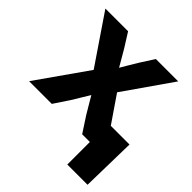

<svg xmlns="http://www.w3.org/2000/svg" viewBox="-181 -650 940 940"><g transform="rotate(45 288.5 -180.0)"><path d="M5.9 0 190.4 -262.7 18.6 -515.6H175.8L221.2 -443.4Q234.4 -420.9 246.6 -399.9Q258.8 -378.9 271 -357.9Q283.2 -378.9 295.7 -399.9Q308.1 -420.9 321.8 -443.4L368.2 -515.6H522.9L349.1 -266.1L531.2 0H373.5L321.8 -79.1Q307.6 -102.5 294.9 -124.3Q282.2 -146 269.5 -167.5Q256.3 -146 243.2 -124.3Q230 -102.5 215.8 -79.1L163.1 0ZM426.8 156.2V0H384.8V-128.4H572.8L566.9 156.2Z"/></g></svg>

Font: Inter Display
Style: Bold
Weight: 700
Designer: Rasmus Andersson
Foundry: rsms
Version: Version 4.001;git-9221beed3